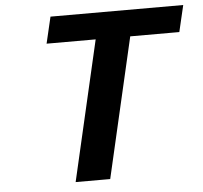

<svg xmlns="http://www.w3.org/2000/svg" viewBox="-52 -776 876 830"><g transform="rotate(-5 386.5 -361.0)"><path d="M533 -607 393 0H243L383 -607H170L197 -722H773L746 -607Z"/></g></svg>

Font: Perun
Style: Bold Italic
Weight: 700
Italic angle: -12°
Foundry: Copyright (c) Stefan Peev, Context Ltd, 2016
Version: Version 1.027